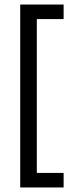

<svg xmlns="http://www.w3.org/2000/svg" viewBox="-20 -727 308 845"><path d="M69 98V-692H142V98ZM69 98V34H260V98ZM69 -643V-707H260V-643Z"/></svg>

Font: Bricolage Grotesque Condensed Light
Style: Regular
Weight: 300
Width: 3
Designer: Mathieu Triay
Foundry: Atelier Triay
Version: Version 1.000;gftools[0.9.30]